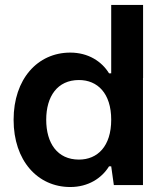

<svg xmlns="http://www.w3.org/2000/svg" viewBox="-20 -750 671 779"><path d="M560.5 -730H431.2V-452.6H422.4C393.1 -500.5 338.4 -536.6 265.1 -536.6C132.3 -536.6 35.2 -429.2 35.2 -264.2C35.2 -264.2 35.2 -263.7 35.2 -263.7C35.2 -98.6 132.3 8.8 265.1 8.8C338.4 8.8 393.1 -27.3 422.4 -75.2H431.2L441.9 1H560.1V-433.6H560.5ZM167.5 -264.2C167.5 -358.9 212.9 -425.3 300.3 -425.3C375.5 -425.3 431.2 -371.6 431.2 -264.2C431.2 -156.2 375.5 -102.5 300.3 -102.5C212.9 -102.5 167.5 -168.9 167.5 -264.2Z"/></svg>

Font: Wand UI Pro Bold
Style: Regular
Weight: 700
Designer: Andreas Faust
Version: Version 1.003;FEAKit 1.0